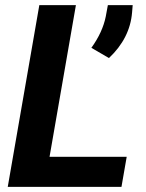

<svg xmlns="http://www.w3.org/2000/svg" viewBox="-20 -731 570 751"><path d="M173.8 -117.7H475.6L455.1 0H10.3L133.8 -710.9H276.9ZM406.2 -503.9 337.4 -543.9Q381.3 -605 393.6 -666L401.9 -710.9H499L496.6 -682.1Q488.3 -581.5 406.2 -503.9Z"/></svg>

Font: RobotoInd
Style: Bold Italic
Weight: 700
Italic angle: -12°
Designer: Google
Version: Version 2.001150; 2014